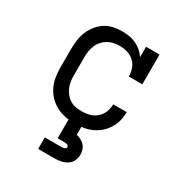

<svg xmlns="http://www.w3.org/2000/svg" viewBox="-177 -665 953 1011"><g transform="rotate(30 300.0 -159.0)"><path d="M298 8Q269 8 240.5 2.5Q212 -3 186.5 -16.5Q161 -30 141 -51Q121 -72 108.5 -98Q96 -124 91.5 -152.5Q87 -181 87 -210V-320Q87 -347 90.5 -374.5Q94 -402 104 -427Q114 -452 131 -474Q148 -496 170.5 -511Q193 -526 220 -532Q247 -538 275 -538Q296 -538 317.5 -534.5Q339 -531 358.5 -522Q378 -513 394.5 -499Q411 -485 423 -467V-530H505V-349H423Q423 -373 415 -396Q407 -419 389.5 -435Q372 -451 348.5 -458Q325 -465 301 -465Q283 -465 264.5 -461Q246 -457 230 -447.5Q214 -438 201.5 -424Q189 -410 182 -392.5Q175 -375 172 -357Q169 -339 169 -320V-210Q169 -192 171.5 -173.5Q174 -155 181.5 -138Q189 -121 200.5 -106.5Q212 -92 227.5 -82.5Q243 -73 261 -69.5Q279 -66 298 -66Q322 -66 345.5 -72Q369 -78 387.5 -94Q406 -110 415.5 -133Q425 -156 425 -181Q425 -181 425 -181Q425 -181 425 -181H507Q507 -181 507 -181Q507 -181 507 -181Q507 -154 500.5 -128Q494 -102 480 -79.5Q466 -57 446 -39.5Q426 -22 401.5 -11Q377 0 350.5 4Q324 8 298 8ZM200 220V150H300Q305 150 309.5 149.5Q314 149 318 147.5Q322 146 325.5 143Q329 140 329 135Q329 131 325.5 127.5Q322 124 318 122.5Q314 121 309.5 120.5Q305 120 300 120H261V0H339V54Q353 57 366.5 64Q380 71 389.5 81.5Q399 92 403.5 106.5Q408 121 408 135Q408 155 399.5 173Q391 191 374.5 201.5Q358 212 338.5 216Q319 220 300 220Z"/></g></svg>

Font: Iosevka Curly Slab Extended
Style: Regular
Weight: 400
Width: 7
Monospace: yes
Designer: Belleve Invis
Foundry: Belleve Invis
Version: Version 11.1.0; ttfautohint (v1.8.3)